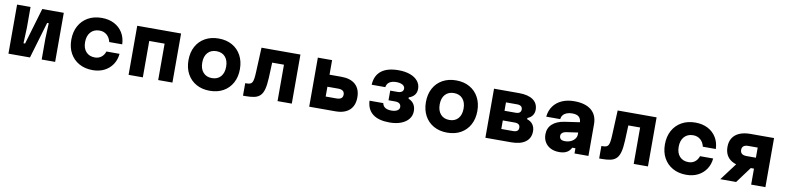

<svg xmlns="http://www.w3.org/2000/svg" viewBox="-6 -1505 9763 2389"><g transform="rotate(10 4875.0 -310.0)"><path d="M80 0V-620H250V-356L242 -160H262L398 -620H670V0H500V-264L508 -460H488L352 0Z M1146 20Q1048 20 974.5 -21Q901 -62 860.5 -135.5Q820 -209 820 -307Q820 -407 861 -482Q902 -557 976 -598.5Q1050 -640 1148 -640Q1238 -640 1305.5 -605Q1373 -570 1412 -507Q1451 -444 1454 -360H1290Q1277 -416 1239.5 -448Q1202 -480 1148 -480Q1077 -480 1035.5 -433.5Q994 -387 994 -307Q994 -229 1035 -184.5Q1076 -140 1146 -140Q1193 -140 1227 -166Q1261 -192 1276 -238H1442Q1435 -161 1395.5 -102.5Q1356 -44 1292 -12Q1228 20 1146 20Z M1598 0V-620H2152V0H1972V-460H1778V0Z M2625 20Q2528 20 2454.5 -21Q2381 -62 2340.5 -136.5Q2300 -211 2300 -310Q2300 -409 2340.5 -483.5Q2381 -558 2454.5 -599Q2528 -640 2625 -640Q2723 -640 2796 -599Q2869 -558 2909.5 -483.5Q2950 -409 2950 -310Q2950 -211 2909.5 -136.5Q2869 -62 2796 -21Q2723 20 2625 20ZM2625 -140Q2696 -140 2736 -185.5Q2776 -231 2776 -310Q2776 -389 2736 -434.5Q2696 -480 2625 -480Q2555 -480 2514.5 -434.5Q2474 -389 2474 -310Q2474 -231 2514.5 -185.5Q2555 -140 2625 -140Z M3045 8V-150H3060Q3088 -150 3105.5 -156Q3123 -162 3132.5 -178.5Q3142 -195 3147 -226Q3152 -257 3154 -306L3168 -620H3660V0H3480V-460H3331L3323 -266Q3319 -176 3304 -121Q3289 -66 3260 -38.5Q3231 -11 3186.5 -1.5Q3142 8 3080 8Z M3880 0V-620H4060V-436H4210Q4326 -436 4388 -379.5Q4450 -323 4450 -218Q4450 -113 4388 -56.5Q4326 0 4210 0ZM4060 -160H4196Q4236 -160 4256 -175.5Q4276 -191 4276 -222Q4276 -253 4256 -268.5Q4236 -284 4196 -284H4060Z M4896 20Q4759 20 4685.5 -36.5Q4612 -93 4606 -204H4780Q4787 -167 4816 -148.5Q4845 -130 4896 -130Q4927 -130 4949 -137.5Q4971 -145 4983.5 -158.5Q4996 -172 4996 -190Q4996 -220 4977 -235Q4958 -250 4920 -250H4838V-372H4928Q4965 -372 4984.5 -386Q5004 -400 5004 -427Q5004 -446 4991 -460Q4978 -474 4954 -482Q4930 -490 4898 -490Q4841 -490 4809 -468.5Q4777 -447 4770 -404H4598Q4604 -521 4680 -580.5Q4756 -640 4898 -640Q4982 -640 5044.5 -617Q5107 -594 5141.5 -552Q5176 -510 5176 -454Q5176 -408 5151.5 -376.5Q5127 -345 5080 -329V-313Q5126 -294 5149 -258Q5172 -222 5172 -172Q5172 -114 5138 -71Q5104 -28 5042 -4Q4980 20 4896 20Z M5625 20Q5528 20 5454.5 -21Q5381 -62 5340.5 -136.5Q5300 -211 5300 -310Q5300 -409 5340.5 -483.5Q5381 -558 5454.5 -599Q5528 -640 5625 -640Q5723 -640 5796 -599Q5869 -558 5909.5 -483.5Q5950 -409 5950 -310Q5950 -211 5909.5 -136.5Q5869 -62 5796 -21Q5723 20 5625 20ZM5625 -140Q5696 -140 5736 -185.5Q5776 -231 5776 -310Q5776 -389 5736 -434.5Q5696 -480 5625 -480Q5555 -480 5514.5 -434.5Q5474 -389 5474 -310Q5474 -231 5514.5 -185.5Q5555 -140 5625 -140Z M6106 0V-620H6422Q6538 -620 6600 -576Q6662 -532 6662 -450Q6662 -410 6640.5 -379.5Q6619 -349 6578 -333V-317Q6625 -303 6650.5 -267.5Q6676 -232 6676 -182Q6676 -95 6612.5 -47.5Q6549 0 6432 0ZM6282 -142H6432Q6466 -142 6483 -155.5Q6500 -169 6500 -196Q6500 -223 6483 -236.5Q6466 -250 6432 -250H6282ZM6282 -372H6422Q6456 -372 6473 -385.5Q6490 -399 6490 -425Q6490 -451 6473 -464.5Q6456 -478 6422 -478H6282Z M7242 -396V-266L7082 -243Q7054 -239 7036 -223.5Q7018 -208 7018 -186Q7018 -159 7034.5 -144.5Q7051 -130 7088 -130Q7129 -130 7161.5 -145Q7194 -160 7213 -185.5Q7232 -211 7232 -242V-380Q7232 -434 7205 -460Q7178 -486 7118 -486Q7079 -486 7049.5 -474.5Q7020 -463 7003 -441.5Q6986 -420 6982 -390H6806Q6814 -468 6854.5 -524Q6895 -580 6962.5 -610Q7030 -640 7118 -640Q7258 -640 7333 -578Q7408 -516 7408 -400V0H7232V-66H7192Q7173 -26 7136 -5Q7099 16 7040 16Q6978 16 6931.5 -7.5Q6885 -31 6859.5 -73.5Q6834 -116 6834 -172Q6834 -252 6888.5 -302Q6943 -352 7043 -367Z M7545 8V-150H7560Q7588 -150 7605.5 -156Q7623 -162 7632.5 -178.5Q7642 -195 7647 -226Q7652 -257 7654 -306L7668 -620H8160V0H7980V-460H7831L7823 -266Q7819 -176 7804 -121Q7789 -66 7760 -38.5Q7731 -11 7686.5 -1.5Q7642 8 7580 8Z M8646 20Q8548 20 8474.5 -21Q8401 -62 8360.5 -135.5Q8320 -209 8320 -307Q8320 -407 8361 -482Q8402 -557 8476 -598.5Q8550 -640 8648 -640Q8738 -640 8805.5 -605Q8873 -570 8912 -507Q8951 -444 8954 -360H8790Q8777 -416 8739.5 -448Q8702 -480 8648 -480Q8577 -480 8535.5 -433.5Q8494 -387 8494 -307Q8494 -229 8535 -184.5Q8576 -140 8646 -140Q8693 -140 8727 -166Q8761 -192 8776 -238H8942Q8935 -161 8895.5 -102.5Q8856 -44 8792 -12Q8728 20 8646 20Z M9464 0V-202H9346Q9265 -202 9208 -226.5Q9151 -251 9121.5 -297.5Q9092 -344 9092 -411Q9092 -478 9121.5 -524.5Q9151 -571 9208 -595.5Q9265 -620 9346 -620H9644V0ZM9074 0 9248 -232H9446L9274 0ZM9346 -340H9464V-468H9346Q9306 -468 9286 -452Q9266 -436 9266 -404Q9266 -373 9286 -356.5Q9306 -340 9346 -340Z"/></g></svg>

Font: Martian Mono SemiExpanded ExtraBold
Style: Regular
Weight: 800
Width: 6
Designer: Roman Shamin
Foundry: Evil Martians
Version: Version 1.000